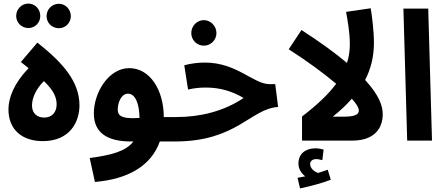

<svg xmlns="http://www.w3.org/2000/svg" viewBox="-20 -782 2478 1068"><path d="M138 -626C175 -626 204 -656 204 -693C204 -731 175 -762 138 -762C100 -762 70 -731 70 -693C70 -656 100 -626 138 -626ZM308 -625C344 -625 374 -655 374 -692C374 -730 344 -761 308 -761C269 -761 239 -730 239 -692C239 -655 269 -625 308 -625ZM218 3C371 3 422 -107 422 -195C422 -327 333 -430 188 -545L96 -437L139 -403C60 -321 27 -240 27 -174C27 -57 107 3 218 3ZM226 -128C186 -128 158 -152 158 -195C158 -235 178 -284 224 -331C280 -278 295 -239 295 -201C295 -162 273 -128 226 -128Z M508 230C689 215 820 143 869 5H953C1003 5 1030 -22 1030 -65C1030 -103 1009 -131 963 -131H891C891 -280 815 -403 699 -403C584 -403 502 -267 502 -151C502 -43 577 5 709 5H722C679 61 597 81 479 97ZM635 -174C635 -210 654 -261 692 -261C731 -261 755 -209 756 -126C646 -118 635 -144 635 -174Z M1114 -528C1152 -528 1184 -559 1184 -598C1184 -637 1152 -670 1114 -670C1075 -670 1044 -637 1044 -598C1044 -559 1075 -528 1114 -528ZM953 5C1298 5 1373 -177 1527 -187L1511 -314H1480C1389 -314 1299 -434 1119 -434C1083 -434 1042 -429 1005 -419L1026 -284C1061 -292 1092 -295 1125 -295C1203 -295 1271 -275 1335 -237C1227 -164 1095 -131 963 -131Z M1926 -536C1926 -500 1921 -466 1910 -432C1847 -485 1764 -546 1657 -615L1586 -508C1689 -442 1781 -374 1850 -316C1807 -258 1745 -199 1660 -134V0H1940C2064 0 2109 -70 2109 -147C2109 -193 2088 -254 2011 -337C2043 -399 2060 -467 2060 -544C2060 -610 2049 -695 2042 -736L1905 -716C1913 -672 1926 -602 1926 -536ZM1831 -133C1871 -165 1907 -198 1937 -233C1962 -205 1976 -183 1976 -168C1976 -147 1960 -133 1891 -133ZM1649 266C1708 254 1776 235 1820 218L1803 162C1787 168 1769 174 1749 180C1729 173 1705 155 1705 130C1705 115 1718 103 1738 103C1750 103 1762 106 1773 109L1780 50C1767 46 1750 43 1734 43C1685 43 1640 69 1640 128C1640 158 1657 183 1678 199C1667 201 1654 203 1635 207Z M2245 0H2383L2362 -734H2224Z"/></svg>

Font: Noto Sans Arabic UI SmCn
Style: Bold
Weight: 700
Width: 4
Designer: Monotype Design Team, Nadine Chahine and Nizar Qandah
Foundry: Monotype Imaging Inc.
Version: Version 2.010